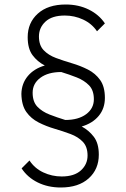

<svg xmlns="http://www.w3.org/2000/svg" viewBox="-20 -712 562 853"><path d="M250 121Q193 121 147.5 98.5Q102 76 76 36L111 1Q134 36 172.5 54Q211 72 254 72Q310 72 339.5 45Q369 18 369 -21Q369 -60 348 -82Q327 -104 293.5 -116.5Q260 -129 222.5 -140Q185 -151 151.5 -168Q118 -185 97 -214.5Q76 -244 75 -295Q76 -341 103.5 -374Q131 -407 179 -421Q146 -438 124.5 -467Q103 -496 103 -547Q103 -611 148 -651.5Q193 -692 272 -692Q329 -692 374.5 -669.5Q420 -647 446 -608L411 -573Q388 -607 349.5 -625Q311 -643 268 -643Q211 -643 182 -616Q153 -589 153 -550Q153 -511 174 -489Q195 -467 228.5 -454.5Q262 -442 299.5 -431Q337 -420 370.5 -403Q404 -386 425 -356.5Q446 -327 446 -277Q446 -230 418.5 -197Q391 -164 343 -150Q375 -133 397 -104Q419 -75 419 -25Q419 40 374 80.5Q329 121 250 121ZM125 -300Q125 -260 146 -238Q167 -216 200.5 -203Q234 -190 270 -179Q328 -179 362.5 -204.5Q397 -230 397 -271Q397 -311 375.5 -333Q354 -355 321 -368Q288 -381 252 -392Q194 -392 159.5 -366.5Q125 -341 125 -300Z"/></svg>

Font: Outfit ExtraLight
Style: Regular
Weight: 200
Designer: Rodrigo Fuenzalida
Foundry: fragTYPE
Version: Version 1.100; ttfautohint (v1.8.4.7-5d5b);gftools[0.9.27]